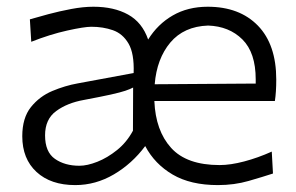

<svg xmlns="http://www.w3.org/2000/svg" viewBox="-20 -526 858 556"><path d="M198 10Q127 10 85.8 -28Q44.5 -66 44.5 -131.5Q44.5 -184.5 69.5 -215.8Q94.5 -247 131.5 -262.5Q168.5 -278 205 -284.5L367 -314.5Q369 -371 352.2 -399.8Q335.5 -428.5 307 -438.5Q278.5 -448.5 244.5 -448.5Q224 -448.5 174.5 -437.5Q125 -426.5 70.5 -405L66.5 -470Q88.5 -476.5 120.2 -485Q152 -493.5 186.5 -500Q221 -506.5 250.5 -506.5Q310 -506.5 351 -483.8Q392 -461 409 -411.5Q436.5 -456 480.2 -481.2Q524 -506.5 581.5 -506.5Q673.5 -506.5 726.8 -451.8Q780 -397 780 -295.5Q780 -259.5 776 -233.5H427Q430.5 -147.5 475.5 -97.8Q520.5 -48 616 -48Q647.5 -48 687.2 -58.5Q727 -69 767 -87L770.5 -23.5Q741.5 -14 700 -2Q658.5 10 611 10Q532 10 480 -20.5Q428 -51 400.5 -103Q362.5 -52 309.8 -21Q257 10 198 10ZM582.5 -452Q512.5 -449.5 473.2 -402.8Q434 -356 428 -282L720.5 -284Q720.5 -287 720.5 -290Q720.5 -293 720.5 -296Q720.5 -373.5 682 -411.8Q643.5 -450 582.5 -452ZM210 -46Q232.5 -46 261.8 -57.5Q291 -69 319 -91.5Q347 -114 365 -147.5L365.5 -272.5Q357 -268 343 -263.2Q329 -258.5 301 -252.2Q273 -246 222.5 -236.5Q175 -228 142.8 -204.5Q110.5 -181 110.5 -134Q110.5 -86 139 -66Q167.5 -46 210 -46Z"/></svg>

Font: Commissioner Flair Light
Style: Regular
Weight: 300
Designer: Kostas Bartsokas
Foundry: Kostas Bartsokas
Version: Version 1.000; ttfautohint (v1.8.3)